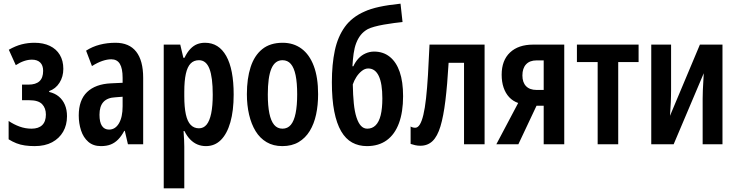

<svg xmlns="http://www.w3.org/2000/svg" viewBox="-20 -786 4013 1046"><path d="M168 -553Q216 -553 251.5 -536Q287 -519 306 -487Q325 -455 325 -411Q325 -368 304 -335Q283 -302 248 -290V-285Q279 -278 300.5 -260Q322 -242 333.5 -215Q345 -188 345 -153Q345 -105 324 -68.5Q303 -32 264 -11Q225 10 169 10Q141 10 116 6.5Q91 3 69.5 -5.5Q48 -14 27 -27V-127Q55 -108 86.5 -96.5Q118 -85 152 -85Q190 -85 210 -104.5Q230 -124 230 -162Q230 -197 209.5 -218.5Q189 -240 140 -240H100V-325H135Q175 -325 195 -343.5Q215 -362 215 -400Q215 -430 199 -445.5Q183 -461 154 -461Q133 -461 111 -453.5Q89 -446 66 -431L28 -515Q65 -536 98.5 -544.5Q132 -553 168 -553Z M609 -553Q684 -553 722 -504.5Q760 -456 760 -362V0H677L660 -73H657Q642 -45 624 -26.5Q606 -8 583.5 1Q561 10 530 10Q488 10 461 -13.5Q434 -37 421.5 -75.5Q409 -114 409 -157Q409 -241 454.5 -284.5Q500 -328 584 -332L648 -335V-362Q648 -413 633 -438Q618 -463 586 -463Q564 -463 537.5 -454Q511 -445 481 -426L449 -510Q483 -532 523.5 -542.5Q564 -553 609 -553ZM609 -256Q565 -254 543.5 -230.5Q522 -207 522 -161Q522 -120 535.5 -100Q549 -80 574 -80Q608 -80 628 -114Q648 -148 648 -207V-259Z M1097 -553Q1172 -553 1212.5 -481Q1253 -409 1253 -271Q1253 -183 1235 -120Q1217 -57 1183.5 -23.5Q1150 10 1102 10Q1077 10 1055.5 1Q1034 -8 1016 -26.5Q998 -45 985 -72H980Q982 -45 983 -23.5Q984 -2 984 13V240H872V-543H962L979 -471H985Q1000 -502 1017.5 -520Q1035 -538 1054.5 -545.5Q1074 -553 1097 -553ZM1064 -458Q1036 -458 1018.5 -440Q1001 -422 992.5 -384Q984 -346 984 -286V-262Q984 -202 992.5 -163Q1001 -124 1019 -105.5Q1037 -87 1064 -87Q1089 -87 1105.5 -107Q1122 -127 1130.5 -168Q1139 -209 1139 -270Q1139 -365 1121 -411.5Q1103 -458 1064 -458Z M1713 -273Q1713 -213 1702 -162Q1691 -111 1667.5 -72.5Q1644 -34 1607 -12Q1570 10 1518 10Q1469 10 1432.5 -11.5Q1396 -33 1372.5 -71.5Q1349 -110 1337 -161.5Q1325 -213 1325 -273Q1325 -358 1345.5 -421Q1366 -484 1409 -518.5Q1452 -553 1520 -553Q1579 -553 1622.5 -521Q1666 -489 1689.5 -426.5Q1713 -364 1713 -273ZM1439 -271Q1439 -210 1447.5 -168.5Q1456 -127 1473.5 -106Q1491 -85 1519 -85Q1547 -85 1564.5 -106Q1582 -127 1590.5 -169Q1599 -211 1599 -272Q1599 -335 1590.5 -376Q1582 -417 1564.5 -437.5Q1547 -458 1519 -458Q1478 -458 1458.5 -412Q1439 -366 1439 -271Z M1788 -338Q1788 -435 1804 -510.5Q1820 -586 1859 -640Q1898 -694 1968 -724Q1998 -738 2046 -748.5Q2094 -759 2162 -766L2173 -666Q2154 -664 2127 -660.5Q2100 -657 2071.5 -652Q2043 -647 2019.5 -640.5Q1996 -634 1983 -627Q1960 -614 1945 -595Q1930 -576 1920.5 -551Q1911 -526 1906.5 -494Q1902 -462 1900 -425H1905Q1916 -449 1932.5 -467Q1949 -485 1971.5 -495Q1994 -505 2018 -505Q2068 -505 2103.5 -476.5Q2139 -448 2157.5 -394.5Q2176 -341 2176 -262Q2176 -176 2153.5 -115Q2131 -54 2087 -22Q2043 10 1979 10Q1934 10 1898.5 -9.5Q1863 -29 1838.5 -71Q1814 -113 1801 -179Q1788 -245 1788 -338ZM1981 -85Q2008 -85 2026.5 -103.5Q2045 -122 2054 -158.5Q2063 -195 2063 -250Q2063 -331 2043.5 -372Q2024 -413 1986 -413Q1968 -413 1951 -399.5Q1934 -386 1921.5 -366.5Q1909 -347 1902 -326Q1903 -268 1907.5 -223Q1912 -178 1922 -147Q1932 -116 1946.5 -100.5Q1961 -85 1981 -85Z M2620 0H2508V-444H2424Q2417 -324 2406.5 -238Q2396 -152 2379.5 -97.5Q2363 -43 2336.5 -17.5Q2310 8 2270 8Q2255 8 2242 5Q2229 2 2217 -2V-97Q2221 -94 2228 -92Q2235 -90 2242 -90Q2256 -90 2267 -107.5Q2278 -125 2286.5 -160.5Q2295 -196 2301 -250Q2307 -304 2311.5 -377Q2316 -450 2320 -543H2620Z M2804 0H2684L2803 -225Q2774 -235 2754 -256.5Q2734 -278 2723.5 -309Q2713 -340 2713 -379Q2713 -457 2758.5 -500Q2804 -543 2885 -543H3054V0H2942V-210H2903ZM2826 -375Q2826 -337 2846 -316.5Q2866 -296 2903 -296H2942V-457H2903Q2866 -457 2846 -435.5Q2826 -414 2826 -375Z M3459 -448H3348V0H3236V-448H3123V-543H3459Z M3636 -295Q3636 -278 3635.5 -261.5Q3635 -245 3634.5 -229Q3634 -213 3632.5 -194.5Q3631 -176 3630 -155L3793 -543H3916V0H3808V-248Q3808 -270 3809 -293.5Q3810 -317 3811.5 -340.5Q3813 -364 3814 -387L3650 0H3528V-543H3636Z"/></svg>

Font: Noto Sans Display ExtraCondensed SemiBold
Style: Regular
Weight: 600
Width: 2
Designer: Monotype Design Team
Foundry: Monotype Imaging Inc.
Version: Version 2.003